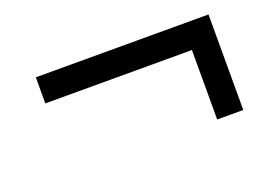

<svg xmlns="http://www.w3.org/2000/svg" viewBox="-53 -504 678 491"><g transform="rotate(-20 286.0 -258.0)"><path d="M540 -388V-128H469V-317H70V-388Z"/></g></svg>

Font: Manna Sans
Style: Italic
Weight: 400
Italic angle: -12°
Designer: Monotype Design Team
Foundry: Monotype Imaging Inc.
Version: Version 2.001.1; ttfautohint (v1.8.2)